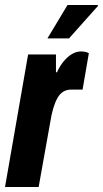

<svg xmlns="http://www.w3.org/2000/svg" viewBox="-27 -745 410 765"><path d="M-7 0 85 -528H196V-457H200Q212 -483 227 -501Q242 -519 259.5 -529.5Q277 -540 296 -540Q304 -540 312 -538.5Q320 -537 327 -533L302 -388H257Q239 -388 225.5 -380Q212 -372 202.5 -355.5Q193 -339 185.5 -314.5Q178 -290 173 -257L127 0ZM162 -592 242 -725H363V-721L248 -592Z"/></svg>

Font: Archivo ExtraCondensed ExtraBold
Style: Italic
Weight: 800
Width: 2
Italic angle: -10°
Designer: Hector Gatti
Foundry: Omnibus-Type
Version: Version 2.001